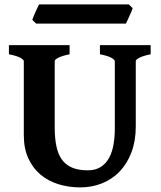

<svg xmlns="http://www.w3.org/2000/svg" viewBox="-20 -815 713 850"><path d="M647 -574.7Q613.8 -567.9 597.4 -559.6Q581.1 -551.3 581.1 -544.4V-255.9Q581.1 -191.9 562.3 -141.6Q543.5 -91.3 510.5 -56.6Q477.5 -22 432.6 -3.7Q387.7 14.6 335 14.6Q284.7 14.6 239.3 0.7Q193.8 -13.2 159.7 -41.7Q125.5 -70.3 105.5 -113.8Q85.4 -157.2 85.4 -216.8V-544.4Q85.4 -550.3 70.1 -559.1Q54.7 -567.9 19.5 -574.7V-615.2H288.1V-574.7Q254.9 -567.9 238.5 -559.6Q222.2 -551.3 222.2 -544.4V-251Q222.2 -204.1 229.5 -168.5Q236.8 -132.8 253.7 -109.1Q270.5 -85.4 298.6 -73.2Q326.7 -61 368.7 -61Q403.3 -61 426.5 -76.2Q449.7 -91.3 463.4 -116.9Q477.1 -142.6 482.7 -176Q488.3 -209.5 488.3 -245.6V-544.4Q488.3 -550.3 472.9 -559.1Q457.5 -567.9 422.4 -574.7V-615.2H647ZM567.4 -778.8Q565.9 -773.4 561.8 -763.7Q557.6 -753.9 552.7 -743.4Q547.9 -732.9 543.7 -723.6Q539.6 -714.4 537.6 -710.4H140.1L123 -727.1Q124.5 -732.4 128.4 -741.9Q132.3 -751.5 137 -761.7Q141.6 -772 146 -781.2Q150.4 -790.5 152.8 -795.4H550.3Z"/></svg>

Font: Gentium Book Basic
Style: Bold
Weight: 700
Designer: J. Victor Gaultney and Annie Olsen
Foundry: SIL International
Version: Version 1.102; 2013; Maintenance release